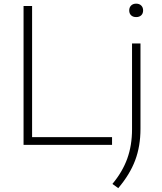

<svg xmlns="http://www.w3.org/2000/svg" viewBox="-20 -772 864 1023"><path d="M105.5 0V-740H151V-41.5H577V0ZM579 208Q633 143 658.2 72.8Q683.5 2.5 683.5 -83.5V-540.5H728.5V-85.5Q728.5 7 700.2 82.2Q672 157.5 610 230.5ZM668.5 -716.5Q668.5 -732.5 678.5 -742.5Q688.5 -752.5 705.5 -752.5Q722.5 -752.5 732.5 -742.5Q742.5 -732.5 742.5 -716.5Q742.5 -700 732.5 -690.5Q722.5 -681 705.5 -681Q688.5 -681 678.5 -690.5Q668.5 -700 668.5 -716.5Z"/></svg>

Font: Encode Sans Expanded ExtraLight
Style: Regular
Weight: 275
Width: 7
Designer: Multiple Designers
Foundry: Impallari Type
Version: Version 2.000